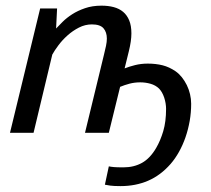

<svg xmlns="http://www.w3.org/2000/svg" viewBox="-20 -460 731 665"><path d="M274.4 0 340.3 -271.5Q344.2 -287.1 347.2 -301.3Q350.1 -315.4 350.1 -326.2Q350.1 -348.6 338.4 -362.1Q326.7 -375.5 298.3 -375.5Q274.9 -375.5 253.4 -364.5Q231.9 -353.5 213.9 -337.4Q195.8 -321.3 182.4 -303.2Q168.9 -285.2 161.1 -271L96.2 0H14.6L119.1 -430.7H177.7L174.3 -361.3Q183.1 -370.6 196.8 -384.3Q210.4 -397.9 229.7 -410.4Q249 -422.9 274.4 -431.6Q299.8 -440.4 331.5 -440.4Q355 -440.4 374 -435.3Q393.1 -430.2 406.5 -418.9Q419.9 -407.7 427.5 -389.4Q435.1 -371.1 435.1 -344.2Q435.1 -318.4 426.3 -282.7L411.6 -223.1Q427.7 -229.5 448.2 -234.6Q468.8 -239.7 491.7 -239.7Q519.5 -239.7 543 -233.9Q566.4 -228 588.4 -212.9Q600.1 -204.6 609.9 -192.4Q619.6 -180.2 627 -165.3Q634.3 -150.4 638.2 -133.8Q642.1 -117.2 642.1 -100.6Q642.1 -70.3 637 -41Q631.8 -11.7 622.6 15.1Q613.3 42 600.1 65.7Q586.9 89.4 570.8 107.9Q536.1 147.5 492.9 166Q449.7 184.6 397.5 184.6Q374.5 184.6 362.1 182.9Q349.6 181.2 343.3 179.7L356.9 116.2Q361.8 117.2 365.7 117.7Q369.6 118.2 374.8 118.7Q379.9 119.1 387.5 119.4Q395 119.6 408.2 119.6Q443.8 119.6 471.9 104Q500 88.4 521 52.2Q535.6 27.3 545.4 -5.6Q555.2 -38.6 555.2 -83Q555.2 -92.3 553.5 -102.5Q551.8 -112.8 548.6 -122.3Q545.4 -131.8 540.8 -139.9Q536.1 -147.9 530.8 -153.3Q518.6 -165 501.2 -169.9Q483.9 -174.8 465.8 -174.8Q446.3 -174.8 428.7 -170.2Q411.1 -165.5 396 -159.2L356.9 0Z"/></svg>

Font: PT Astra Sans
Style: Italic
Weight: 400
Italic angle: -16°
Designer: A.Korolkova, I. Chaeva
Foundry: ParaType Ltd
Version: Version 1.001; ttfautohint (v1.6)